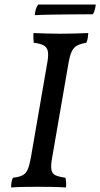

<svg xmlns="http://www.w3.org/2000/svg" viewBox="-20 -825 443 848"><path d="M189 -549Q195 -583 191 -600Q187 -617 172 -625Q157 -633 129 -636Q128 -646 127.5 -656.5Q127 -667 128 -679Q156 -678 186 -677Q216 -676 248 -676Q280 -676 310 -677Q340 -678 370 -679Q369 -667 367.5 -656.5Q366 -646 361 -636Q336 -632 321 -624Q306 -616 297.5 -599Q289 -582 283 -549L210 -127Q204 -94 207 -76Q210 -58 225 -51Q240 -44 269 -40Q271 -31 272 -19.5Q273 -8 271 3Q241 1 210 0.5Q179 0 150 0Q121 0 88 0.5Q55 1 29 3Q29 -10 31 -21Q33 -32 37 -40Q64 -43 79 -50.5Q94 -58 102 -76Q110 -94 116 -127ZM134 -758Q134 -767 137.5 -781Q141 -795 149 -805H403Q402 -795 399 -783Q396 -771 390 -762Q342 -762 297 -761.5Q252 -761 211 -760.5Q170 -760 134 -758Z"/></svg>

Font: Vollkorn
Style: Italic
Weight: 400
Italic angle: -11°
Designer: Friedrich Althausen
Foundry: Friedrich Althausen
Version: Version 5.001